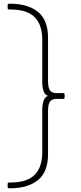

<svg xmlns="http://www.w3.org/2000/svg" viewBox="-20 -840 435 1031"><path d="M207 -398V-625Q207 -708 165.5 -748.5Q124 -789 37 -789H30Q21 -789 21 -797V-812Q21 -820 30 -820H35Q130 -820 184 -776Q238 -732 238 -637V-405Q238 -369 248.5 -354.5Q259 -340 285 -340H319Q327 -340 327 -332V-317Q327 -309 319 -309H285Q259 -309 248.5 -294.5Q238 -280 238 -244V-12Q238 83 184 127Q130 171 35 171H30Q21 171 21 163V148Q21 140 30 140H37Q124 140 165.5 99.5Q207 59 207 -24V-251Q207 -281 215 -301Q223 -321 238 -325Q222 -330 214.5 -349.5Q207 -369 207 -398Z"/></svg>

Font: LINE Seed JP_TTF Thin
Style: Regular
Weight: 250
Designer: LY Corporation & Fontrix & Fontworks
Version: Version 1.008